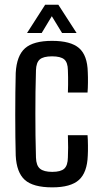

<svg xmlns="http://www.w3.org/2000/svg" viewBox="-20 -779 430 806"><path d="M265 -390.5Q265.5 -406 265.8 -422.5Q266 -439 265.8 -455.2Q265.5 -471.5 265 -484.5Q264.5 -517 249.5 -529.8Q234.5 -542.5 198.5 -542.5Q162 -542.5 147 -529.5Q132 -516.5 131 -484Q129.5 -437.5 129 -392.2Q128.5 -347 128.5 -302Q128.5 -257 129 -211.2Q129.5 -165.5 131 -117.5Q132 -84 148 -70.8Q164 -57.5 199.5 -57.5Q235 -57.5 249.8 -71Q264.5 -84.5 265 -118Q266 -138.5 266 -160.2Q266 -182 265 -211.5H347.5Q349 -194 349.2 -168.5Q349.5 -143 348.5 -126Q346 -55 311.5 -23.8Q277 7.5 199.5 7.5Q119 7.5 84.2 -23.8Q49.5 -55 46 -126Q45 -161 44.5 -205.2Q44 -249.5 44 -297.2Q44 -345 44.5 -390.2Q45 -435.5 46 -473Q50 -545.5 85.2 -576.5Q120.5 -607.5 198.5 -607.5Q277 -607.5 312 -577Q347 -546.5 348.5 -476Q349.5 -456 349.2 -432.5Q349 -409 347.5 -390.5ZM93.5 -640.5 169.5 -759H225L301.5 -640.5H240.5L197.5 -711L155 -640.5Z"/></svg>

Font: Big Shoulders
Style: Regular
Weight: 400
Designer: Patric King
Foundry: XO Type Co
Version: Version 2.002